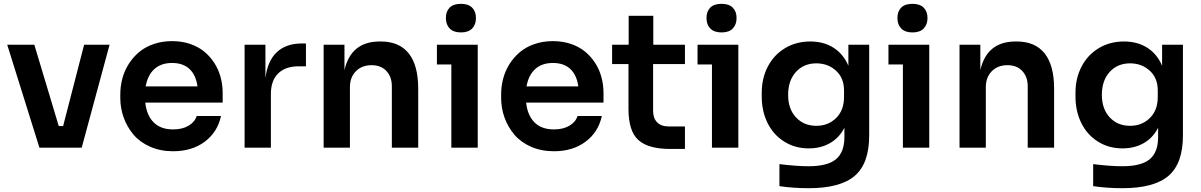

<svg xmlns="http://www.w3.org/2000/svg" viewBox="-20 -779 6334 1013"><path d="M411.1 0H188L18.1 -543H161.1L290 -113.8H313L423.8 -543H558.1Z M893.6 19Q826.2 19 771.7 -5.1Q717.3 -29.3 683.6 -69.6Q649.9 -109.9 632.3 -159.4Q614.7 -209 614.7 -262.2V-280.8Q614.7 -324.2 625.7 -365.2Q636.7 -406.2 659.4 -441.9Q682.1 -477.5 714.1 -504.4Q746.1 -531.2 790.8 -546.6Q835.4 -562 887.7 -562Q939 -562 982.4 -547.4Q1025.9 -532.7 1057.4 -506.8Q1088.9 -481 1111.1 -446.3Q1133.3 -411.6 1144 -371.6Q1154.8 -331.5 1154.8 -288.1V-237.8H746.6Q753.4 -171.4 790.3 -133.8Q827.1 -96.2 893.6 -96.2Q942.4 -96.2 975.3 -116Q1008.3 -135.7 1017.6 -167H1146Q1127.9 -82 1060.3 -31.5Q992.7 19 893.6 19ZM887.7 -446.8Q830.1 -446.8 794.7 -414.8Q759.3 -382.8 748.5 -323.2H1022Q1013.7 -383.3 979.7 -415Q945.8 -446.8 887.7 -446.8Z M1409.2 0H1270.5V-543H1380.4V-366.2Q1391.1 -457 1440.2 -503.4Q1489.3 -549.8 1574.2 -549.8H1594.2V-429.2H1556.6Q1485.8 -429.2 1447.5 -391.4Q1409.2 -353.5 1409.2 -283.2Z M1826.2 0H1687.5V-543H1797.4V-409.2Q1832 -560.1 1983.4 -560.1H1989.3Q2086.4 -560.1 2136.5 -497.3Q2186.5 -434.6 2186.5 -311V0H2047.4V-323.2Q2047.4 -374 2018.6 -404.5Q1989.7 -435.1 1940.4 -435.1Q1889.2 -435.1 1857.7 -403.1Q1826.2 -371.1 1826.2 -318.8Z M2412.1 -607.9Q2372.6 -607.9 2352.5 -628.7Q2332.5 -649.4 2332.5 -684.1Q2332.5 -718.8 2352.3 -738.8Q2372.1 -758.8 2412.1 -758.8Q2451.2 -758.8 2471.2 -738.5Q2491.2 -718.3 2491.2 -684.1Q2491.2 -649.4 2471.2 -628.7Q2451.2 -607.9 2412.1 -607.9ZM2500.5 0H2361.3V-439H2285.2V-543H2500.5Z M2902.8 19Q2835.4 19 2781 -5.1Q2726.6 -29.3 2692.9 -69.6Q2659.2 -109.9 2641.6 -159.4Q2624 -209 2624 -262.2V-280.8Q2624 -324.2 2635 -365.2Q2646 -406.2 2668.7 -441.9Q2691.4 -477.5 2723.4 -504.4Q2755.4 -531.2 2800 -546.6Q2844.7 -562 2897 -562Q2948.2 -562 2991.7 -547.4Q3035.2 -532.7 3066.7 -506.8Q3098.1 -481 3120.4 -446.3Q3142.6 -411.6 3153.3 -371.6Q3164.1 -331.5 3164.1 -288.1V-237.8H2755.9Q2762.7 -171.4 2799.6 -133.8Q2836.4 -96.2 2902.8 -96.2Q2951.7 -96.2 2984.6 -116Q3017.6 -135.7 3026.9 -167H3155.3Q3137.2 -82 3069.6 -31.5Q3002 19 2902.8 19ZM2897 -446.8Q2839.4 -446.8 2804 -414.8Q2768.6 -382.8 2757.8 -323.2H3031.2Q3022.9 -383.3 2989 -415Q2955.1 -446.8 2897 -446.8Z M3593.8 6.8H3515.6Q3399.9 6.8 3347.9 -40.3Q3295.9 -87.4 3295.9 -204.1V-440.9H3209.5V-543H3296.9V-695.8H3426.8V-543H3593.8V-440.9H3425.8V-194.8Q3425.8 -154.8 3447.3 -133.3Q3468.8 -111.8 3508.8 -111.8H3593.8Z M3787.1 -607.9Q3747.6 -607.9 3727.5 -628.7Q3707.5 -649.4 3707.5 -684.1Q3707.5 -718.8 3727.3 -738.8Q3747.1 -758.8 3787.1 -758.8Q3826.2 -758.8 3846.2 -738.5Q3866.2 -718.3 3866.2 -684.1Q3866.2 -649.4 3846.2 -628.7Q3826.2 -607.9 3787.1 -607.9ZM3875.5 0H3736.3V-439H3660.2V-543H3875.5Z M4247.1 213.9Q4164.6 213.9 4092.3 203.1V86.9Q4182.1 98.1 4246.1 98.1Q4345.7 98.1 4390.4 61.3Q4435.1 24.4 4435.1 -56.2V-105Q4408.2 -52.2 4359.6 -24.2Q4311 3.9 4247.1 3.9Q4173.8 3.9 4116.7 -32.5Q4059.6 -68.8 4029.3 -130.9Q3999 -192.9 3999 -269V-290Q3999 -366.2 4031 -427.7Q4063 -489.3 4121.6 -524.7Q4180.2 -560.1 4254.9 -560.1Q4326.2 -560.1 4377.9 -527.1Q4429.7 -494.1 4456.1 -432.1V-543H4565.9V-64Q4565.9 83.5 4489.7 148.7Q4413.6 213.9 4247.1 213.9ZM4287.1 -115.2Q4349.6 -115.2 4391.4 -156.2Q4433.1 -197.3 4433.1 -267.1V-301.8Q4433.1 -367.7 4390.6 -406.2Q4348.1 -444.8 4287.1 -444.8Q4220.7 -444.8 4179.4 -399.4Q4138.2 -354 4138.2 -278.8Q4138.2 -204.1 4179.7 -159.7Q4221.2 -115.2 4287.1 -115.2Z M4794.4 -607.9Q4754.9 -607.9 4734.9 -628.7Q4714.8 -649.4 4714.8 -684.1Q4714.8 -718.8 4734.6 -738.8Q4754.4 -758.8 4794.4 -758.8Q4833.5 -758.8 4853.5 -738.5Q4873.5 -718.3 4873.5 -684.1Q4873.5 -649.4 4853.5 -628.7Q4833.5 -607.9 4794.4 -607.9ZM4882.8 0H4743.7V-439H4667.5V-543H4882.8Z M5181.2 0H5042.5V-543H5152.3V-409.2Q5187 -560.1 5338.4 -560.1H5344.2Q5441.4 -560.1 5491.5 -497.3Q5541.5 -434.6 5541.5 -311V0H5402.3V-323.2Q5402.3 -374 5373.5 -404.5Q5344.7 -435.1 5295.4 -435.1Q5244.1 -435.1 5212.6 -403.1Q5181.2 -371.1 5181.2 -318.8Z M5902.3 213.9Q5819.8 213.9 5747.6 203.1V86.9Q5837.4 98.1 5901.4 98.1Q6001 98.1 6045.7 61.3Q6090.3 24.4 6090.3 -56.2V-105Q6063.5 -52.2 6014.9 -24.2Q5966.3 3.9 5902.3 3.9Q5829.1 3.9 5772 -32.5Q5714.8 -68.8 5684.6 -130.9Q5654.3 -192.9 5654.3 -269V-290Q5654.3 -366.2 5686.3 -427.7Q5718.3 -489.3 5776.9 -524.7Q5835.4 -560.1 5910.2 -560.1Q5981.4 -560.1 6033.2 -527.1Q6085 -494.1 6111.3 -432.1V-543H6221.2V-64Q6221.2 83.5 6145 148.7Q6068.8 213.9 5902.3 213.9ZM5942.4 -115.2Q6004.9 -115.2 6046.6 -156.2Q6088.4 -197.3 6088.4 -267.1V-301.8Q6088.4 -367.7 6045.9 -406.2Q6003.4 -444.8 5942.4 -444.8Q5876 -444.8 5834.7 -399.4Q5793.5 -354 5793.5 -278.8Q5793.5 -204.1 5835 -159.7Q5876.5 -115.2 5942.4 -115.2Z"/></svg>

Font: Sora SemiBold
Style: Regular
Weight: 600
Designer: Jonathan Barnbrook, Julián Moncada
Foundry: Barnbrook Fonts
Version: Version 2.000